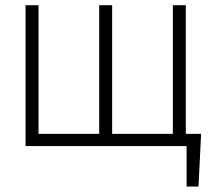

<svg xmlns="http://www.w3.org/2000/svg" viewBox="-20 -550 820 723"><path d="M727.5 152.3H682.6V0H76.2V-530.3H125V-45.9H353.5V-530.3H402.3V-45.9H630.9V-530.3H679.7V-45.9H737.3Z"/></svg>

Font: Pretendard GOV ExtraLight
Style: Regular
Weight: 200
Designer: Base glyphs from Inter by Rasmus Andersson; Hangeul glyphs from Noto Sans CJK(Source Han Sans) by Jang Soo-young and Kan
Foundry: Kil Hyung-jin
Version: Version 1.309